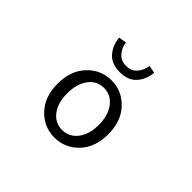

<svg xmlns="http://www.w3.org/2000/svg" viewBox="-175 -1076 1350 1350"><g transform="rotate(45 500.0 -401.5)"><path d="M678.2 -64.5Q604.5 12.7 500 12.7Q395.5 12.7 321.8 -64.5Q248 -141.6 248 -271.5Q248 -401.4 321.8 -479Q395.5 -556.6 500 -556.6Q604.5 -556.6 678.2 -479Q752 -401.4 752 -271.5Q752 -141.6 678.2 -64.5ZM386.7 -120.6Q429.7 -63.5 500 -63.5Q570.3 -63.5 614.3 -120.6Q658.2 -177.7 658.2 -271.5Q658.2 -365.2 614.3 -423.3Q570.3 -481.4 500 -481.4Q429.7 -481.4 386.7 -423.3Q343.8 -365.2 343.8 -271.5Q343.8 -177.7 386.7 -120.6ZM325.2 -806.6 382.8 -816.4Q389.6 -767.6 419.4 -733.9Q449.2 -700.2 500 -700.2Q550.8 -700.2 580.6 -733.9Q610.4 -767.6 617.2 -816.4L673.8 -806.6Q668.9 -736.3 626 -687Q583 -637.7 500 -637.7Q417 -637.7 374 -687Q331.1 -736.3 325.2 -806.6Z"/></g></svg>

Font: Gen Shin Gothic Monospace Regular
Style: Regular
Weight: 400
Designer: [Source Han Sans]
Ryoko NISHIZUKA  (kana & ideographs); Paul D. Hunt (Latin, Greek & Cyrillic); Wenlong ZHANG  (bopomofo
Version: Version 1.002.20150607